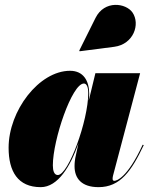

<svg xmlns="http://www.w3.org/2000/svg" viewBox="-20 -762 613 792"><path d="M451.5 -569C531 -579.5 559.5 -662.5 526.5 -710.5C499.5 -749.5 411 -762.5 374 -688L307 -553.5L308.5 -550.5ZM348 -374C348 -429 324 -470 269 -470C141 -470 15.5 -305.5 15.5 -152.5C15.5 -55 53.5 10 148 10C219.5 10 271 -77.5 303.5 -170.5L290.5 -110C289.5 -103 287.5 -92.5 287.5 -76.5C287.5 -25.5 317 10 386.5 10C476.5 10 522.5 -57 573 -163.5L568.5 -165C505 -27 460 -16 451.5 -16C447 -16 444.5 -19 444.5 -24C444.5 -28.5 445 -33 446.5 -38.5L558 -460H373.5L346 -346.5C347 -358 348 -367.5 348 -374ZM344 -378C344 -263.5 262 -40 218.5 -40C203.5 -40 198 -57.5 198 -80C198 -185 277 -417.5 326 -417.5C336.5 -417.5 344 -405 344 -378Z"/></svg>

Font: Bodoni* 36pt Fatface
Style: Italic
Weight: 900
Italic angle: -13°
Version: Version 2.3